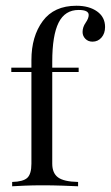

<svg xmlns="http://www.w3.org/2000/svg" viewBox="-20 -651 387 671"><path d="M22.5 0V-15.1Q61 -16.1 75.4 -29.5Q89.8 -43 89.8 -79.1V-399.4H19.5V-414.6H89.8V-440.9Q89.8 -523.9 129.4 -577.4Q168.9 -630.9 247.1 -630.9Q291.5 -630.9 319.3 -611.1Q347.2 -591.3 347.2 -556.6Q347.2 -534.2 334.7 -519.8Q322.3 -505.4 303.2 -505.4Q288.1 -505.4 278.3 -515.4Q268.6 -525.4 268.6 -539.1Q268.6 -556.2 279.3 -571.5Q290 -586.9 290 -598.6Q290 -616.2 254.9 -616.2Q207 -616.2 184.8 -571.8Q162.6 -527.3 162.6 -435.5V-414.6H254.9V-399.4H162.6V-79.1Q162.6 -45.9 182.9 -31Q203.1 -16.1 252.9 -15.1V0Q233.4 -1 198 -2.2Q162.6 -3.4 128.9 -3.4Q95.2 -3.4 66.4 -2.2Q37.6 -1 22.5 0Z"/></svg>

Font: Bacasime Antique
Style: Regular
Weight: 400
Designer: The DocRepair Project, Claus Eggers Sørensen
Foundry: Google
Version: Version 2.000